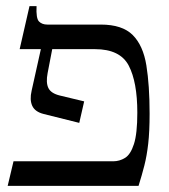

<svg xmlns="http://www.w3.org/2000/svg" viewBox="-20 -605 550 625"><path d="M308 -525Q378 -525 412 -491Q446 -457 456.5 -392Q467 -327 467 -235Q467 -177 462.5 -137.5Q458 -98 450 -66.5Q442 -35 431 0H5L24 -80H349Q369 -80 387 -91Q405 -102 416 -136Q427 -170 427 -238Q427 -338 399 -391.5Q371 -445 289 -445H150L135 -367Q129 -336 137.5 -318.5Q146 -301 175 -294L254 -275L238 -205L122 -234Q94 -241 85 -260.5Q76 -280 83 -310L113 -445H44L76 -585H99Q97 -545 107 -535Q117 -525 134 -525Z"/></svg>

Font: Bona Nova SC
Style: Regular
Weight: 400
Designer: Mateusz Machalski
Foundry: Capitalics
Version: Version 4.001; ttfautohint (v1.8.4.7-5d5b)